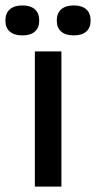

<svg xmlns="http://www.w3.org/2000/svg" viewBox="-84 -690 355 710"><path d="M44.9 -500H143.1V0H44.9ZM-64 -612.8V-615.2Q-64 -641.1 -47.6 -655.5Q-31.2 -669.9 -1 -669.9Q28.8 -669.9 44.9 -655.5Q61 -641.1 61 -615.2V-612.8Q61 -587.4 44.9 -573.2Q28.8 -559.1 -1 -559.1Q-31.2 -559.1 -47.6 -573.2Q-64 -587.4 -64 -612.8ZM126 -612.8V-615.2Q126 -641.1 142.3 -655.5Q158.7 -669.9 189 -669.9Q218.8 -669.9 234.9 -655.5Q251 -641.1 251 -615.2V-612.8Q251 -587.4 234.9 -573.2Q218.8 -559.1 189 -559.1Q158.7 -559.1 142.3 -573.2Q126 -587.4 126 -612.8Z"/></svg>

Font: LT Wave
Style: Regular
Weight: 400
Designer: Daniel Lyons
Version: Version 2.5 (Glyphs App)